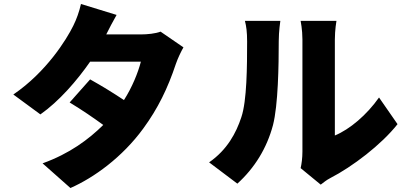

<svg xmlns="http://www.w3.org/2000/svg" viewBox="-20 -868 2040 965"><path d="M787 -709C761 -699 720 -695 688 -695H514C529 -726 546 -757 566 -793L387 -848C378 -809 365 -772 348 -738C314 -669 213 -506 47 -393L183 -293C277 -359 367 -463 433 -558H688C674 -503 644 -429 603 -365C552 -399 494 -435 433 -469L330 -353C393 -315 451 -275 499 -240C425 -167 330 -96 194 -47L334 77C452 25 594 -77 700 -222C774 -323 823 -424 864 -547C874 -576 890 -609 902 -630Z M1173 55C1260 -24 1321 -123 1352 -239C1378 -340 1381 -539 1381 -662C1381 -710 1389 -763 1389 -763H1211C1218 -736 1222 -707 1222 -660C1222 -535 1221 -361 1193 -279C1167 -200 1122 -115 1031 -52ZM1592 60C1606 50 1617 39 1640 27C1751 -30 1897 -141 1978 -244L1885 -378C1823 -290 1738 -218 1663 -187V-669C1663 -718 1671 -763 1671 -763H1491C1491 -763 1500 -719 1500 -670V-106C1500 -75 1496 -44 1491 -23Z"/></svg>

Font: Noto Sans Korean Black
Style: Bold
Weight: 900
Designer: Ryoko NISHIZUKA (kana & ideographs); Paul D. Hunt (Latin, Greek & Cyrillic); Wenlong ZHANG (bopomofo); Sandoll Communica
Foundry: Adobe Systems Incorporated
Version: Version 1.000;PS 1;hotconv 1.0.78;makeotf.lib2.5.61930